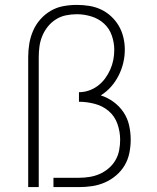

<svg xmlns="http://www.w3.org/2000/svg" viewBox="-20 -763 640 783"><path d="M95 0V-530Q95 -558 99.5 -585Q104 -612 115 -637.5Q126 -663 144.5 -684Q163 -705 187 -719Q211 -733 238.5 -738Q266 -743 293 -743Q319 -743 344 -739Q369 -735 391.5 -724.5Q414 -714 433 -696.5Q452 -679 464.5 -657.5Q477 -636 483 -611Q489 -586 489 -561Q489 -533 482.5 -506Q476 -479 463.5 -454.5Q451 -430 433 -409.5Q415 -389 391 -374Q419 -365 443 -347.5Q467 -330 483.5 -305.5Q500 -281 506.5 -252Q513 -223 513 -193Q513 -166 507.5 -139Q502 -112 488.5 -89Q475 -66 454 -48Q433 -30 408 -19Q383 -8 356 -4Q329 0 302 0H198V-38H302Q324 -38 345.5 -41.5Q367 -45 386.5 -53.5Q406 -62 423 -76.5Q440 -91 451 -110Q462 -129 466 -150.5Q470 -172 470 -193Q470 -226 459 -257.5Q448 -289 423.5 -310Q399 -331 366.5 -339.5Q334 -348 302 -348V-387Q323 -387 343 -394Q363 -401 379.5 -413.5Q396 -426 408.5 -443Q421 -460 429.5 -479Q438 -498 442 -518.5Q446 -539 446 -560Q446 -589 436 -618Q426 -647 404 -667Q382 -687 352.5 -696Q323 -705 294 -705Q271 -705 249 -700.5Q227 -696 208 -684Q189 -672 175 -654.5Q161 -637 152.5 -616.5Q144 -596 141 -574Q138 -552 138 -530V0Z"/></svg>

Font: Iosevka Curly XLtEx
Style: Regular
Weight: 200
Width: 7
Monospace: yes
Designer: Belleve Invis
Foundry: Belleve Invis
Version: Version 11.1.0; ttfautohint (v1.8.3)